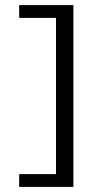

<svg xmlns="http://www.w3.org/2000/svg" viewBox="-20 -707 368 751"><path d="M55 -637V-687H267V24H55V-26H199V-637Z"/></svg>

Font: Pavanam
Style: Regular
Weight: 400
Designer: Tharique Azeez
Foundry: Tharique Azeez
Version: Version 1.86; ttfautohint (v1.3) -l 8 -r 50 -G 200 -x 14 -D 